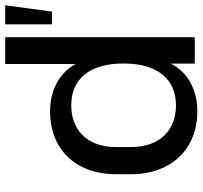

<svg xmlns="http://www.w3.org/2000/svg" viewBox="-40 -718 769 728"><g transform="rotate(-90 344.0 -354.5)"><path d="M284.7 9.8C366.2 9.8 434.1 -26.4 466.3 -90.8V0H566.4V-718.8H464.8V-451.7C431.6 -513.7 364.3 -548.8 284.7 -548.8C148.4 -548.8 46.9 -458.5 46.9 -297.9V-242.7C46.9 -82 149.4 9.8 284.7 9.8ZM308.1 -71.3C218.8 -71.3 149.9 -127.4 149.9 -242.7V-297.9C149.9 -412.6 218.8 -468.3 308.1 -468.3C404.3 -468.3 466.8 -403.3 466.8 -270.5C466.8 -137.2 404.3 -71.3 308.1 -71.3ZM663.6 -541.5 687.5 -718.8H615.2V-541.5Z"/></g></svg>

Font: Winston
Style: Regular
Weight: 400
Designer: Vernon Adams, Kim Jin-seong, David Berlow, Cristiano Sobral
Foundry: The Winston Project Authors
Version: Version 3.004